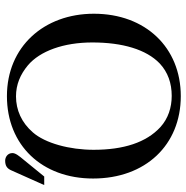

<svg xmlns="http://www.w3.org/2000/svg" viewBox="-8 -716 737 762"><g transform="rotate(-90 361.0 -334.5)"><path d="M8 -528H42L108 -609C124 -628 135 -642 135 -654C135 -674 118 -683 105 -683C84 -683 74 -675 67 -660ZM574 -337C574 -217 546 -123 491 -70C456 -37 412 -22 362 -22C316 -22 272 -36 238 -67C177 -123 148 -213 148 -332C148 -427 174 -524 217 -573C256 -618 306 -640 360 -640C407 -640 447 -623 483 -593C540 -545 574 -451 574 -337ZM688 -331C688 -529 557 -676 361 -676C166 -676 34 -537 34 -334C34 -126 167 14 361 14C553 14 688 -125 688 -331Z"/></g></svg>

Font: XITS
Style: Regular
Weight: 400
Designer: MicroPress Inc., with final additions and corrections provided by Coen Hoffman, Elsevier (retired)
Version: Version 1.302